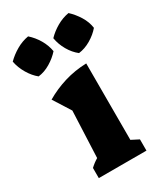

<svg xmlns="http://www.w3.org/2000/svg" viewBox="-243 -837 794 918"><g transform="rotate(-30 153.5 -378.0)"><path d="M23 0V-56Q42 -74 64 -87L75 -343L15 -438Q66 -468 123.5 -485.5Q181 -503 245 -505V-83L286 -62V0ZM69 -756Q96 -732 114.5 -700.5Q133 -669 139 -634Q116 -608 83.5 -588.5Q51 -569 17 -565Q-9 -586 -28.5 -619Q-48 -652 -55 -688Q-30 -713 2 -731.5Q34 -750 69 -756ZM292 -756Q318 -732 337.5 -700.5Q357 -669 362 -634Q340 -608 307 -588.5Q274 -569 240 -565Q213 -586 194 -619Q175 -652 169 -688Q193 -713 225 -731.5Q257 -750 292 -756Z"/></g></svg>

Font: Piazzolla ExtraBold
Style: Regular
Weight: 800
Designer: Juan Pablo del Peral
Foundry: Huerta Tipografica
Version: Version 1.330